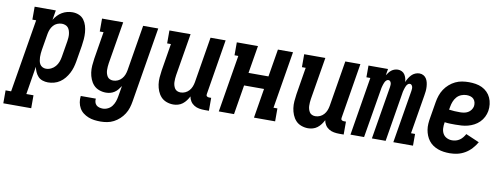

<svg xmlns="http://www.w3.org/2000/svg" viewBox="-115 -854 3677 1403"><g transform="rotate(10 1723.0 -152.5)"><path d="M-54 215V119H-13L77 -424H49V-520H206L194 -448Q205 -466 219.5 -481.5Q234 -497 252 -507.5Q270 -518 289.5 -523Q309 -528 329 -528Q355 -528 377.5 -518.5Q400 -509 414 -490Q428 -471 435 -447.5Q442 -424 444 -399Q446 -374 444 -348.5Q442 -323 438 -298L418 -178Q414 -155 407.5 -133Q401 -111 390 -90Q379 -69 363.5 -50Q348 -31 328 -17.5Q308 -4 285 2Q262 8 240 8Q219 8 199.5 1.5Q180 -5 167 -19Q154 -33 146 -51Q138 -69 134 -89L100 119H153V215ZM208 -88Q228 -88 246.5 -97Q265 -106 278 -121.5Q291 -137 298 -155.5Q305 -174 308 -193L328 -313Q330 -327 331 -340.5Q332 -354 330.5 -366.5Q329 -379 325 -391.5Q321 -404 313 -413.5Q305 -423 292.5 -427.5Q280 -432 267 -432Q250 -432 233 -425Q216 -418 204 -404Q192 -390 185.5 -373.5Q179 -357 176 -340L156 -220Q154 -206 152.5 -192Q151 -178 151.5 -164Q152 -150 154.5 -136.5Q157 -123 163.5 -112Q170 -101 182 -94.5Q194 -88 208 -88Z M668 223Q644 223 621 220Q598 217 577 208.5Q556 200 538.5 186.5Q521 173 510 153.5Q499 134 495 111Q491 88 494 64H606Q604 77 607.5 90Q611 103 620 111.5Q629 120 642 123.5Q655 127 668 127Q687 127 705.5 118Q724 109 736 93Q748 77 754.5 58.5Q761 40 764 22L778 -60Q769 -46 758 -32.5Q747 -19 732.5 -9.5Q718 0 702 4Q686 8 670 8Q644 8 619.5 -1Q595 -10 578.5 -28Q562 -46 552.5 -69.5Q543 -93 539.5 -118Q536 -143 538 -169.5Q540 -196 544 -222L577 -424H549V-520H706L654 -207Q652 -194 651 -180.5Q650 -167 650.5 -154.5Q651 -142 654.5 -130Q658 -118 664.5 -108Q671 -98 682.5 -93Q694 -88 707 -88Q725 -88 741.5 -95.5Q758 -103 770 -116.5Q782 -130 788.5 -146.5Q795 -163 798 -180L854 -520H966L874 37Q870 62 862.5 86Q855 110 841 132Q827 154 807.5 172Q788 190 765 202Q742 214 717 218.5Q692 223 668 223Z M1170 8Q1144 8 1119.5 -1Q1095 -10 1078.5 -28Q1062 -46 1052.5 -69.5Q1043 -93 1039.5 -118Q1036 -143 1038 -169.5Q1040 -196 1044 -222L1077 -424H1049V-520H1206L1154 -207Q1152 -194 1151 -180.5Q1150 -167 1150.5 -154.5Q1151 -142 1154.5 -130Q1158 -118 1164.5 -108Q1171 -98 1182.5 -93Q1194 -88 1207 -88Q1225 -88 1241.5 -95.5Q1258 -103 1270 -116.5Q1282 -130 1288.5 -146.5Q1295 -163 1298 -180L1354 -520H1466L1399 -111Q1398 -107 1398.5 -102Q1399 -97 1402 -94Q1405 -91 1409.5 -89.5Q1414 -88 1418 -88H1435V8H1402Q1382 8 1362 4.5Q1342 1 1325 -9.5Q1308 -20 1297.5 -36.5Q1287 -53 1284 -72Q1276 -56 1264.5 -40.5Q1253 -25 1238 -13.5Q1223 -2 1205 3Q1187 8 1170 8Z M1507 0 1577 -424H1549V-520H1706L1672 -315H1820L1854 -520H1966L1896 -96H1925V0H1768L1804 -219H1656L1620 0Z M2170 8Q2144 8 2119.5 -1Q2095 -10 2078.5 -28Q2062 -46 2052.5 -69.5Q2043 -93 2039.5 -118Q2036 -143 2038 -169.5Q2040 -196 2044 -222L2077 -424H2049V-520H2206L2154 -207Q2152 -194 2151 -180.5Q2150 -167 2150.5 -154.5Q2151 -142 2154.5 -130Q2158 -118 2164.5 -108Q2171 -98 2182.5 -93Q2194 -88 2207 -88Q2225 -88 2241.5 -95.5Q2258 -103 2270 -116.5Q2282 -130 2288.5 -146.5Q2295 -163 2298 -180L2354 -520H2466L2399 -111Q2398 -107 2398.5 -102Q2399 -97 2402 -94Q2405 -91 2409.5 -89.5Q2414 -88 2418 -88H2435V8H2402Q2382 8 2362 4.5Q2342 1 2325 -9.5Q2308 -20 2297.5 -36.5Q2287 -53 2284 -72Q2276 -56 2264.5 -40.5Q2253 -25 2238 -13.5Q2223 -2 2205 3Q2187 8 2170 8Z M2484 0 2555 -433H2526V-520H2671L2663 -472Q2670 -483 2678 -493.5Q2686 -504 2696.5 -512Q2707 -520 2719.5 -524Q2732 -528 2744 -528Q2744 -528 2744 -528Q2744 -528 2744 -528Q2759 -528 2772.5 -521.5Q2786 -515 2794 -503Q2802 -491 2806 -477Q2810 -463 2811 -448Q2817 -463 2825.5 -477Q2834 -491 2845.5 -503Q2857 -515 2872.5 -521.5Q2888 -528 2903 -528Q2903 -528 2903 -528Q2903 -528 2903 -528Q2920 -528 2933.5 -520.5Q2947 -513 2955 -500Q2963 -487 2966.5 -472Q2970 -457 2971 -441Q2972 -425 2970.5 -408.5Q2969 -392 2966 -376L2918 -87H2948V0H2802L2867 -392Q2868 -400 2868.5 -408Q2869 -416 2867 -423Q2865 -430 2860 -435.5Q2855 -441 2847 -441Q2839 -441 2832.5 -435Q2826 -429 2822 -421.5Q2818 -414 2815.5 -406Q2813 -398 2810.5 -390Q2808 -382 2806.5 -374.5Q2805 -367 2804 -359L2745 0H2643L2708 -392Q2709 -400 2709.5 -408Q2710 -416 2708 -423Q2706 -430 2701 -435.5Q2696 -441 2688 -441Q2680 -441 2673.5 -435Q2667 -429 2663 -421.5Q2659 -414 2656.5 -406Q2654 -398 2651.5 -390Q2649 -382 2647.5 -374.5Q2646 -367 2645 -359L2585 0Z M3221 8Q3198 8 3176 5Q3154 2 3133.5 -5.5Q3113 -13 3095.5 -25Q3078 -37 3065 -54Q3052 -71 3044 -91Q3036 -111 3032.5 -132.5Q3029 -154 3030.5 -177Q3032 -200 3036 -222L3056 -342Q3060 -367 3068.5 -392Q3077 -417 3091.5 -439Q3106 -461 3126.5 -479Q3147 -497 3171 -508.5Q3195 -520 3220.5 -524Q3246 -528 3271 -528Q3296 -528 3321 -524Q3346 -520 3368 -509.5Q3390 -499 3407 -482Q3424 -465 3434 -443Q3444 -421 3447 -395.5Q3450 -370 3446 -345Q3442 -322 3431 -300Q3420 -278 3402.5 -260.5Q3385 -243 3363 -231.5Q3341 -220 3318 -214Q3295 -208 3271.5 -206.5Q3248 -205 3225 -205Q3205 -205 3185.5 -205.5Q3166 -206 3146 -209V-207Q3142 -185 3143 -163.5Q3144 -142 3153.5 -124.5Q3163 -107 3181.5 -97.5Q3200 -88 3221 -88Q3236 -88 3250.5 -92Q3265 -96 3277.5 -104.5Q3290 -113 3300 -125.5Q3310 -138 3317 -151L3417 -108Q3402 -82 3381 -59Q3360 -36 3333.5 -20.5Q3307 -5 3278.5 1.5Q3250 8 3221 8ZM3244 -300Q3258 -300 3273 -302.5Q3288 -305 3301.5 -312.5Q3315 -320 3324.5 -333Q3334 -346 3337 -361Q3339 -376 3335.5 -390Q3332 -404 3322.5 -414Q3313 -424 3299 -428Q3285 -432 3270 -432Q3250 -432 3230.5 -424Q3211 -416 3197.5 -400.5Q3184 -385 3176.5 -365.5Q3169 -346 3166 -327L3162 -305Q3162 -305 3162 -305Q3162 -305 3162 -305Q3182 -302 3202.5 -301Q3223 -300 3244 -300Z"/></g></svg>

Font: Iosevka Gothic
Style: Bold Italic
Weight: 700
Italic angle: -9°
Monospace: yes
Designer: Belleve Invis
Foundry: Belleve Invis
Version: Version 15.5.1; ttfautohint (v1.8.4)